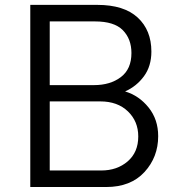

<svg xmlns="http://www.w3.org/2000/svg" viewBox="-20 -751 704 771"><path d="M101.6 0V-731.4H371.1Q477.5 -731.4 532.7 -680.7Q587.9 -629.9 587.9 -543.9Q587.9 -485.4 558.1 -444.8Q528.3 -404.3 482.4 -383.8Q538.1 -367.2 576.7 -319.3Q615.2 -271.5 615.2 -204.1Q615.2 -120.1 560.1 -60.1Q504.9 0 406.2 0ZM179.7 -66.4H386.7Q450.2 -66.4 492.7 -103Q535.2 -139.6 535.2 -203.1Q535.2 -263.7 493.7 -303.7Q452.1 -343.8 382.8 -343.8H179.7ZM179.7 -409.2H357.4Q422.9 -409.2 465.3 -441.4Q507.8 -473.6 507.8 -538.1Q507.8 -594.7 473.1 -629.9Q438.5 -665 361.3 -665H179.7Z"/></svg>

Font: Gothic A1
Style: Regular
Weight: 400
Designer: HanYang I&C Co.,Ltd.
Foundry: HanYang I&C Co.,Ltd.
Version: Version 2.50